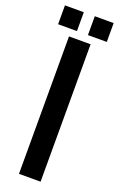

<svg xmlns="http://www.w3.org/2000/svg" viewBox="-190 -876 569 919"><g transform="rotate(20 95.0 -416.5)"><path d="M40 -700H150V0H40ZM67 -833V-737H-29V-833ZM219 -833V-737H123V-833Z"/></g></svg>

Font: BebasNeueW03-Regular
Style: Regular
Weight: 400
Designer: Ryoichi Tsunekawa
Foundry: Ryoichi Tsunekawa
Version: Version 1.30